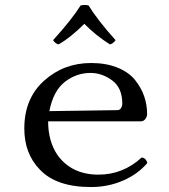

<svg xmlns="http://www.w3.org/2000/svg" viewBox="-20 -744 680 774"><path d="M337 -722Q374 -662 446 -582Q436 -568 423 -565Q365 -602 320 -648Q264 -592 216 -565Q203 -568 194 -582Q270 -666 305 -722Q323 -726 337 -722ZM179 -296 453 -300Q463 -300 468 -308.5Q473 -317 473 -326Q473 -390 432 -420Q391 -450 345 -450Q288 -450 241.5 -414Q195 -378 179 -296ZM551 -109Q568 -108 574 -87Q536 -42 476 -16Q416 10 347 10Q206 10 140 -61Q78 -125 78 -226Q78 -347 157.5 -418.5Q237 -490 347 -490Q408 -490 453.5 -471.5Q499 -453 524 -422Q549 -391 561 -356.5Q573 -322 573 -284Q573 -274 566 -264.5Q559 -255 549 -255H174Q174 -176 211 -120Q268 -40 377 -40Q476 -40 551 -109Z"/></svg>

Font: Libertinus Mono
Style: Regular
Weight: 400
Designer: Philipp H. Poll
Foundry: Khaled Hosny
Version: Version 6.7